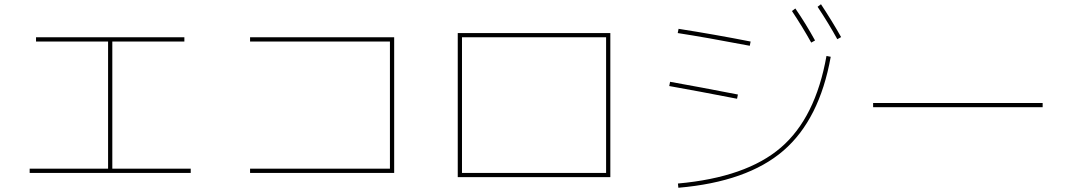

<svg xmlns="http://www.w3.org/2000/svg" viewBox="-20 -856 5040 906"><path d="M510 -60H880V-40H120V-60H490V-660H150V-680H850V-660H510Z M1160 -60H1820V-660H1160V-680H1840V-40H1160Z M2160 -40H2840V-680H2160ZM2160 -20H2140V-700H2860V-20Z M3179 10Q3501 -19 3664.5 -159.5Q3828 -300 3880 -592L3900 -588Q3847 -292 3676.5 -145Q3506 2 3181 30ZM3717 -804 3733 -816Q3782 -745 3826 -665L3808 -655Q3768 -727 3717 -804ZM3838 -824 3854 -836Q3908 -754 3949 -681L3931 -671Q3891 -744 3838 -824ZM3138 -450 3142 -470Q3277 -446 3462 -410L3458 -390Q3273 -426 3138 -450ZM3178 -700 3182 -720Q3354 -693 3522 -660L3518 -640Q3308 -680 3178 -700Z M4100 -350V-370H4900V-350Z"/></svg>

Font: M PLUS 1p Thin
Style: Regular
Weight: 250
Version: Version 1.062